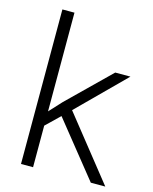

<svg xmlns="http://www.w3.org/2000/svg" viewBox="-113 -825 716 900"><g transform="rotate(15 245.0 -375.0)"><path d="M415.5 0 202.1 -266.1 135.3 -201.7V0H76.7V-750H135.3V-271L190.4 -330.6L392.6 -528.3H466.3L242.7 -305.7L485.8 0Z"/></g></svg>

Font: Vazirmatn RD FD ExtraLight
Style: Regular
Weight: 200
Designer: Saber Rastikerdar
Foundry: Saber Rastikerdar
Version: Version 33.003